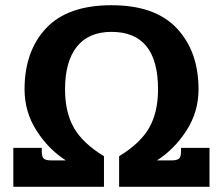

<svg xmlns="http://www.w3.org/2000/svg" viewBox="-20 -715 853 735"><path d="M31 -149H140V-134Q140 -115 147.5 -108Q155 -101 176 -101H232Q165 -144 119.5 -215.5Q74 -287 74 -373Q74 -519 156.5 -607Q239 -695 407 -695Q574 -695 657 -606.5Q740 -518 740 -373Q740 -287 694 -215.5Q648 -144 581 -101H637Q658 -101 665.5 -108Q673 -115 673 -134V-149H782V0H436V-117Q518 -167 551.5 -226.5Q585 -286 585 -373Q585 -593 407 -593Q319 -593 274 -536Q229 -479 229 -373Q229 -286 262.5 -226.5Q296 -167 378 -117V0H31Z"/></svg>

Font: Pridi SemiBold
Style: Regular
Weight: 600
Designer: Katatrad Team
Foundry: CadsonDemak
Version: Version 1.001